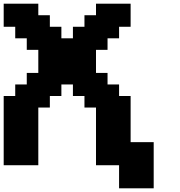

<svg xmlns="http://www.w3.org/2000/svg" viewBox="-20 -895 977 1040"><path d="M625 125H812.5V-125H687.5V-375H625V-437.5H562.5V-500H500V-625H562.5V-687.5H625V-750H687.5V-875H500V-812.5H437.5V-750H375V-687.5H312.5V-750H250V-812.5H187.5V-875H0V-750H62.5V-687.5H125V-625H187.5V-500H125V-437.5H62.5V-375H0V0H187.5V-312.5H250V-375H312.5V-437.5H375V-375H437.5V-312.5H500V0H625Z"/></svg>

Font: Faithful 32x
Style: Semibold
Weight: 400
Foundry: Faithful Resource Pack
Version: Version 1.0; January 27, 2023